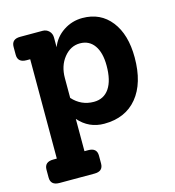

<svg xmlns="http://www.w3.org/2000/svg" viewBox="-110 -603 845 926"><g transform="rotate(-15 313.0 -140.0)"><path d="M385 -510Q475 -510 527.5 -443Q580 -376 580 -261Q580 -133 521 -61.5Q462 10 356 10Q280 10 229 -48V113H248Q291 113 291 152V191Q291 230 248 230H73Q29 230 29 191V152Q29 113 73 113H91V-383H73Q29 -383 29 -422V-461Q29 -500 72 -500H184Q203 -500 216 -487Q229 -474 229 -454V-406Q247 -453 290 -481.5Q333 -510 385 -510ZM335 -105Q385 -105 412 -144.5Q439 -184 439 -258Q439 -323 413.5 -359Q388 -395 342 -395Q295 -395 262 -354Q229 -313 229 -252V-153Q272 -105 335 -105Z"/></g></svg>

Font: Solway
Style: Bold
Weight: 700
Designer: Mariya V. Pigoulevskaya
Foundry: The Northern Block Ltd.
Version: Version 1.000;hotconv 1.0.109;makeotfexe 2.5.65596